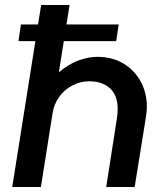

<svg xmlns="http://www.w3.org/2000/svg" viewBox="-20 -750 670 770"><path d="M54 -585 64 -652H456L446 -585ZM29 0 145 -730H259L217 -466L216 -460Q255 -493 294.5 -507.5Q334 -522 370 -522Q430 -522 474.5 -495.5Q519 -469 544 -423.5Q569 -378 569 -321Q569 -308 566.5 -290.5Q564 -273 562 -260L520 0H406L448 -270Q450 -281 451 -291.5Q452 -302 452 -314Q452 -349 438.5 -373.5Q425 -398 399.5 -411Q374 -424 338 -424Q303 -424 271.5 -408Q240 -392 218.5 -363Q197 -334 191 -297L144 0Z"/></svg>

Font: MuseoModerno Medium
Style: Italic
Weight: 500
Italic angle: -9°
Designer: Pablo Cosgaya, Héctor Gatti, Marcela Romero, and the Authors of The MuseoModerno Project.
Foundry: Omnibus-Type Team
Version: Version 1.003